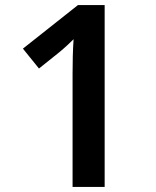

<svg xmlns="http://www.w3.org/2000/svg" viewBox="-20 -734 612 754"><path d="M391 0V-714H286L70 -543L133 -465L213 -529C235 -547 256 -567 269 -580C266 -539 265 -488 265 -445V0Z"/></svg>

Font: Noto Sans Myanmar SemiBold
Style: Regular
Weight: 600
Designer: Monotype Design Team
Foundry: Monotype Imaging Inc.
Version: Version 2.107